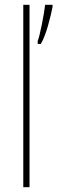

<svg xmlns="http://www.w3.org/2000/svg" viewBox="-20 -780 239 800"><path d="M103 0V-760H77V0ZM199 -751V-760H168C165 -728 146 -629 137 -609V-597H150C172 -632 191 -711 199 -751Z"/></svg>

Font: Noto Sans Arabic UI Cn Th
Style: Regular
Weight: 100
Width: 3
Designer: Monotype Design Team, Nadine Chahine and Nizar Qandah
Foundry: Monotype Imaging Inc.
Version: Version 2.010